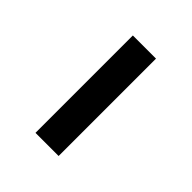

<svg xmlns="http://www.w3.org/2000/svg" viewBox="17 -903 467 467"><g transform="rotate(-45 250.0 -670.0)"><path d="M417.5 -710V-630.4H82.5V-710Z"/></g></svg>

Font: Vazirmatn UI
Style: Bold
Weight: 700
Designer: Saber Rastikerdar
Foundry: Saber Rastikerdar
Version: Version 33.003